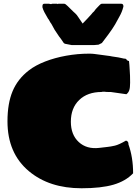

<svg xmlns="http://www.w3.org/2000/svg" viewBox="-20 -981 747 1027"><path d="M654 -229Q667 -225 667 -212V-209Q692 -140 692 -54Q652 -12 586.5 7Q521 26 416 26Q244 26 135 -65Q20 -161 20 -332Q20 -428 47.5 -493.5Q75 -559 135 -605Q170 -632 221.5 -652Q273 -672 334 -683Q395 -694 457 -694Q473 -694 484 -692.5Q495 -691 510.5 -689Q526 -687 555 -683Q561 -683 567 -681.5Q573 -680 580 -679L613 -674Q621 -673 632 -670Q643 -667 650 -667Q651 -667 652 -666.5Q653 -666 655 -665Q656 -664 657 -662Q658 -660 659 -659Q666 -655 667 -655H670L672 -635Q673 -627 673 -619Q673 -611 674 -603Q675 -593 675.5 -576Q676 -559 676 -539Q676 -512 671.5 -498.5Q667 -485 656 -477L572 -489H558Q548 -489 545.5 -489.5Q543 -490 540 -490.5Q537 -491 525 -490L524 -489Q448 -489 403.5 -446Q359 -403 359 -330Q359 -260 401.5 -221Q444 -182 511 -190L554 -195Q573 -197 594.5 -202Q616 -207 654 -229ZM242 -961Q245 -960 249 -959.5Q253 -959 254 -959Q257 -961 261 -961H286L289 -959L292 -961H323Q330 -961 342 -948.5Q354 -936 372 -919L383 -909Q390 -903 399 -889Q408 -875 422 -855Q436 -870 447.5 -881.5Q459 -893 469 -905Q472 -909 475 -912.5Q478 -916 483 -920Q489 -929 497 -937.5Q505 -946 513 -954Q520 -961 524 -961H628Q640 -961 640 -948V-945L639 -942Q636 -930 631 -917.5Q626 -905 618 -891Q610 -875 596 -851Q582 -827 559 -796L525 -751L507 -742L484 -740H363L327 -747L321 -751Q312 -764 306 -773Q300 -782 296 -786L272 -822L255 -853Q248 -862 244.5 -869.5Q241 -877 237 -881Q225 -901 217.5 -915.5Q210 -930 207 -942V-948Q207 -961 217 -961Z"/></svg>

Font: Sigmar
Style: Regular
Weight: 400
Designer: Vernon Adams
Foundry: Vernon Adams
Version: Version 1.000; ttfautohint (v1.8.4.7-5d5b);gftools[0.9.24]